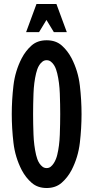

<svg xmlns="http://www.w3.org/2000/svg" viewBox="-20 -932 466 963"><path d="M214 11Q169 11 139 -15Q109 -41 89 -79Q56 -143 47.5 -216Q39 -289 39 -360Q39 -430 47.5 -503Q56 -576 89 -640Q109 -678 138.5 -704Q168 -730 214 -730Q260 -730 289.5 -704Q319 -678 339 -640Q372 -576 380.5 -503Q389 -430 389 -360Q389 -289 380.5 -216Q372 -143 339 -79Q319 -41 289 -15Q259 11 214 11ZM214 -89Q226 -89 234.5 -96Q243 -103 249.5 -113Q256 -123 260.5 -134.5Q265 -146 267 -155Q278 -200 280 -256.5Q282 -313 282 -360Q282 -408 280 -463Q278 -518 267 -564Q265 -573 261 -584.5Q257 -596 250.5 -606Q244 -616 235 -623Q226 -630 214 -630Q202 -630 193 -623Q184 -616 177.5 -606Q171 -596 167 -584.5Q163 -573 161 -564Q150 -518 148 -463Q146 -408 146 -360Q146 -311 148 -257Q150 -203 161 -155Q163 -146 167 -134.5Q171 -123 177.5 -113Q184 -103 193 -96Q202 -89 214 -89ZM163 -912H263L315 -771H250L213 -832L176 -771H111Z"/></svg>

Font: Osterbar
Style: Regular
Weight: 500
Width: 3
Designer: Peter Wiegel, Basierend auf Erbar schmal-halbfette Grotesk v. Jacob Erbar
Foundry: Peter Wiegel
Version: Version 1.0